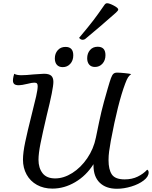

<svg xmlns="http://www.w3.org/2000/svg" viewBox="-20 -1158 939 1187"><path d="M899 -92Q899 -66 868.5 -42.5Q838 -19 792 -5Q746 9 703 9Q635 9 596.5 -28.5Q558 -66 558 -135V-143Q513 -72 445 -32Q377 8 304 8Q250 8 208.5 -15Q167 -38 144.5 -79Q122 -120 122 -171Q122 -214 136 -280.5Q150 -347 176 -450Q194 -520 203.5 -562.5Q213 -605 213 -625Q213 -637 208.5 -642Q204 -647 192 -647Q177 -647 151 -640Q113 -631 97 -631Q76 -631 68 -638.5Q60 -646 60 -660Q60 -670 63 -684Q66 -698 68 -702Q82 -693 112 -693Q141 -693 188 -698Q238 -702 252 -702Q283 -702 296.5 -690Q310 -678 310 -652Q310 -609 269 -445Q243 -334 230.5 -271.5Q218 -209 218 -170Q218 -120 243 -87.5Q268 -55 321 -55Q374 -55 427 -88.5Q480 -122 519.5 -180Q559 -238 573 -308Q595 -417 607 -467.5Q619 -518 646 -611Q659 -656 666 -675Q673 -694 681 -701.5Q689 -709 704 -709Q721 -709 750.5 -706Q780 -703 791 -700Q779 -691 771.5 -679.5Q764 -668 754 -641Q709 -522 665 -287Q658 -247 654.5 -221Q651 -195 651 -168Q651 -110 671.5 -79.5Q692 -49 751 -49Q796 -49 831 -66Q866 -83 890 -109Q899 -104 899 -92ZM519 -798Q519 -828 536.5 -848.5Q554 -869 584 -869Q632 -869 632 -817Q632 -785 613.5 -764.5Q595 -744 567 -744Q544 -744 531.5 -758.5Q519 -773 519 -798ZM319 -797Q319 -827 337 -847.5Q355 -868 385 -868Q433 -868 433 -816Q433 -784 414.5 -763.5Q396 -743 368 -743Q344 -743 331.5 -757.5Q319 -772 319 -797ZM491 -912Q479 -912 469 -924Q528 -994 557 -1032Q586 -1070 626 -1128Q633 -1138 642 -1138Q656 -1138 683.5 -1123.5Q711 -1109 711 -1099Q711 -1093 697 -1080Q659 -1046 599.5 -995Q540 -944 508 -918Q501 -912 491 -912Z"/></svg>

Font: Charmonman
Style: Bold
Weight: 700
Designer: Ekaluck Peanpanawate
Foundry: Cadson Demak Co.,Ltd.
Version: Version 1.000; ttfautohint (v1.6)